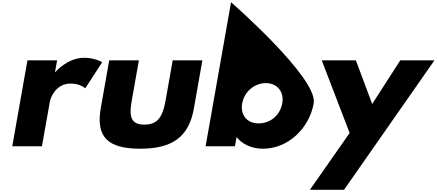

<svg xmlns="http://www.w3.org/2000/svg" viewBox="-20 -1311 3914 1721"><path d="M90 0H356L428 -406C432 -426 475 -562 613 -562C702 -562 744 -519 744 -519L896 -753C896 -753 834 -793 735 -793C583 -793 476 -665 476 -665H473L492 -770H226Z M1225 -770H959L883 -340C838 -82 948 22 1236 22C1524 22 1673 -82 1718 -340L1794 -770H1528L1463 -404C1436 -252 1385 -194 1274 -194C1163 -194 1133 -252 1160 -404Z M2792 -385C2832 -610 2051 -1291 2051 -1291L1823 0H2086L2100 -80H2103C2150 -21 2232 22 2337 22C2562 22 2752 -160 2792 -385ZM2510 -385C2491 -280 2406 -205 2298 -205C2194 -205 2132 -280 2151 -385C2170 -491 2263 -566 2362 -566C2463 -566 2529 -491 2510 -385Z M3568 -770 3316 -379 3170 -770H2864L3114 -119L2758 390H3064L3874 -770Z"/></svg>

Font: Hussar Dziwak
Style: Kur
Weight: 400
Version: Version 1.022